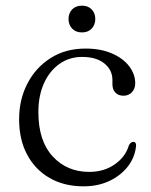

<svg xmlns="http://www.w3.org/2000/svg" viewBox="-20 -647 534 678"><path d="M457.5 -353Q457.5 -334 446 -321.5Q434.5 -309 416 -309Q398 -309 387.5 -320Q377 -331 377 -349.5V-364.5Q377 -400 348.5 -423Q320 -446 270 -446Q224.5 -446 189.8 -421.2Q155 -396.5 135.2 -352.8Q115.5 -309 115.5 -251Q115.5 -149.5 166 -94.8Q216.5 -40 295 -40Q347.5 -40 385.5 -66.8Q423.5 -93.5 435 -133.5Q441.5 -146 450.5 -146Q461.5 -146 460.5 -131.5Q456.5 -91.5 431.5 -59.2Q406.5 -27 366.2 -8Q326 11 275 11Q206.5 11 155.2 -18.5Q104 -48 75.8 -101Q47.5 -154 47.5 -226Q47.5 -295.5 76.8 -352Q106 -408.5 158.8 -442Q211.5 -475.5 282 -475.5Q336 -475.5 375.5 -458.2Q415 -441 436.2 -413Q457.5 -385 457.5 -353ZM269.5 -532.5Q247.5 -532.5 234.8 -546Q222 -559.5 222 -580Q222 -600.5 234.8 -613.8Q247.5 -627 269.5 -627Q291 -627 303.8 -613.8Q316.5 -600.5 316.5 -580Q316.5 -559.5 303.8 -546Q291 -532.5 269.5 -532.5Z"/></svg>

Font: Fraunces 9pt S000 Light
Style: Regular
Weight: 300
Version: Version 1.000; ttfautohint (v1.8.3)